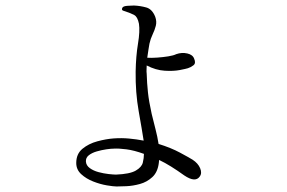

<svg xmlns="http://www.w3.org/2000/svg" viewBox="-20 -641 1040 695"><path d="M677 -63Q697 -50 704.5 -32Q712 -14 703 -2Q687 21 647 -6Q622 -24 599.5 -38Q577 -52 556 -62Q556 -60 555.5 -57.5Q555 -55 555 -52Q551 -18 531.5 0Q512 18 486.5 25Q461 32 437.5 33Q414 34 402 34Q391 34 367 30Q343 26 317.5 16Q292 6 274 -10.5Q256 -27 256 -51Q256 -84 278.5 -102.5Q301 -121 332.5 -129.5Q364 -138 392 -140Q420 -142 447 -139.5Q474 -137 500 -132Q494 -171 482 -238.5Q470 -306 471 -382Q472 -438 479.5 -483Q487 -528 483 -555Q478 -580 466 -586.5Q454 -593 436 -599Q432 -600 425.5 -602.5Q419 -605 423 -613Q426 -619 442 -620Q458 -621 465 -621Q488 -620 509.5 -614Q531 -608 542 -580Q548 -563 544 -547.5Q540 -532 532.5 -516.5Q525 -501 521 -483Q520 -476 517.5 -462Q515 -448 513 -432Q528 -431 549 -432.5Q570 -434 589 -437Q608 -440 618 -445Q638 -452 658 -447.5Q678 -443 683 -428Q690 -412 680 -404.5Q670 -397 660 -394Q654 -392 631 -387.5Q608 -383 576 -385Q544 -387 511 -404Q511 -396 510.5 -389Q510 -382 511 -374Q512 -340 515.5 -307Q519 -274 529 -229Q536 -200 543 -173Q550 -146 554 -120Q599 -106 631.5 -88.5Q664 -71 677 -63ZM400 -9Q450 -11 471.5 -23.5Q493 -36 497 -52.5Q501 -69 501 -84Q465 -97 437.5 -100.5Q410 -104 393 -103Q382 -103 365 -100.5Q348 -98 330.5 -93Q313 -88 301.5 -79Q290 -70 291 -56Q292 -42 305 -32.5Q318 -23 336.5 -18Q355 -13 373 -11Q391 -9 400 -9Z"/></svg>

Font: Shippori Mincho TTF
Style: Regular
Weight: 400
Version: Version 2.100